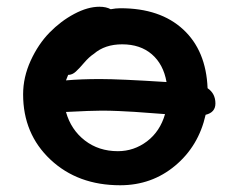

<svg xmlns="http://www.w3.org/2000/svg" viewBox="-20 -574 682 564"><path d="M333 -29.8Q208.5 -29.8 128.2 -105.2Q47.9 -180.7 47.9 -296.9Q47.9 -347.2 70.1 -395.8Q92.3 -444.3 125.5 -478.3Q158.7 -512.2 198.2 -533.2Q237.8 -554.2 272 -554.2Q292 -554.2 305.2 -546.9Q319.8 -549.8 334 -549.8Q450.7 -549.8 518.1 -487.5Q585.4 -425.3 589.8 -314.9Q612.8 -299.3 612.8 -270Q612.8 -243.7 584 -236.8Q563.5 -145 494.6 -87.4Q425.8 -29.8 333 -29.8ZM273.9 -341.8Q332 -341.8 469.2 -333Q460 -385.3 426 -414.6Q392.1 -443.8 338.9 -443.8Q288.1 -443.8 255.9 -416Q241.7 -406.7 227.5 -390.1Q213.4 -373.5 202.9 -363.8Q192.4 -354 180.2 -354Q174.3 -339.4 173.8 -337.9Q218.3 -341.8 273.9 -341.8ZM278.8 -249Q248 -249 173.8 -245.1Q188.5 -192.9 229.2 -161.4Q270 -129.9 326.2 -129.9Q373.5 -129.9 411.9 -158.9Q450.2 -188 464.8 -238.8Q452.6 -239.7 422.9 -241.9Q393.1 -244.1 375 -245.4Q356.9 -246.6 329.8 -247.8Q302.7 -249 278.8 -249Z"/></svg>

Font: Shantell Sans Bouncy
Style: Regular
Weight: 600
Designer: Stephen Nixon, Anya Danilova, Shantell Martin
Foundry: Arrow Type
Version: Version 1.006;[9816181b4]